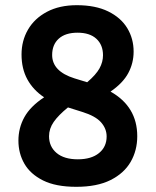

<svg xmlns="http://www.w3.org/2000/svg" viewBox="-20 -710 600 740"><path d="M509 -185Q509 -130 483.5 -86Q458 -42 406 -16Q354 10 274 10Q195 10 146 -14.5Q97 -39 74 -79Q51 -119 51 -168Q51 -217 74 -258.5Q97 -300 150 -335Q108 -363 85.5 -404Q63 -445 63 -500Q63 -553 88 -596Q113 -639 161 -664.5Q209 -690 276 -690Q348 -690 397 -666Q446 -642 470.5 -601.5Q495 -561 495 -511Q495 -467 474.5 -428.5Q454 -390 406 -357Q509 -299 509 -185ZM267 -408 316 -393Q350 -422 363.5 -446.5Q377 -471 377 -497Q377 -537 351.5 -560.5Q326 -584 279 -584Q232 -584 206.5 -561Q181 -538 181 -498Q181 -435 267 -408ZM169 -185Q169 -145 198 -120.5Q227 -96 280 -96Q332 -96 361.5 -120Q391 -144 391 -184Q391 -214 369.5 -238.5Q348 -263 296 -279L242 -296Q205 -266 187 -240Q169 -214 169 -185Z"/></svg>

Font: Inria Sans
Style: Bold
Weight: 700
Designer: Black Foundry Team
Foundry: Black Foundry
Version: Version 1.2; ttfautohint (v1.8.3)